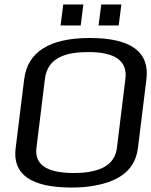

<svg xmlns="http://www.w3.org/2000/svg" viewBox="-20 -829 677 859"><path d="M635 -474C650 -597 566 -659 382 -659C201 -659 103 -597 88 -473L50 -166C35 -49 119 10 300 10C334 10 365 8 394 3C492 -13 583 -54 597 -166ZM376 -596C496 -596 551 -556 541 -476L503 -167C494 -92 430 -55 310 -55C190 -55 134 -92 143 -167L181 -476C193 -574 278 -596 376 -596ZM341 -715 353 -809H263L251 -715ZM511 -715 523 -809H433L421 -715Z"/></svg>

Font: Gamestation Display
Style: Italic
Weight: 400
Designer: Jonas Hecksher
Foundry: Jonas Hecksher, Playtypeª, e-types AS
Version: Version 1.003